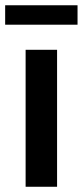

<svg xmlns="http://www.w3.org/2000/svg" viewBox="-27 -713 316 733"><path d="M269 -692.9V-618.7H-7.3V-692.9ZM70.8 -522.9H190.9V0H70.8Z"/></svg>

Font: Estedad-FD SemiBold
Style: Regular
Weight: 600
Designer: Amin Abedi
Version: Version 7.3